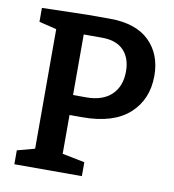

<svg xmlns="http://www.w3.org/2000/svg" viewBox="-80 -772 764 843"><g transform="rotate(10 302.5 -351.0)"><path d="M241 -255V-82L341 -62V0H40V-62L118 -83V-616L40 -635V-697L244 -702H342Q458 -702 518 -643.5Q578 -585 578 -489Q578 -383 507 -319Q436 -255 299 -255ZM241 -614V-344H300Q373 -344 412.5 -382Q452 -420 452 -486Q452 -546 419 -580Q386 -614 323 -614Z"/></g></svg>

Font: Bitter Pro SemiBold
Style: Regular
Weight: 600
Designer: Sol Matas, and Bitter project Authors
Foundry: Sol Matas
Version: Version 1.010